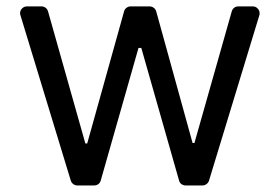

<svg xmlns="http://www.w3.org/2000/svg" viewBox="-20 -565 852 585"><path d="M195.7 -14.6 42.3 -518.5Q41.2 -521.7 41.2 -524.9Q41.2 -533.4 47.4 -539.4Q53.6 -545.5 62.1 -545.5H106.5Q113.6 -545.5 119.1 -541.2Q124.6 -536.9 126.4 -530.2L240.1 -127.8H245.7L358 -530.2Q359.7 -536.9 365.4 -541.2Q371.1 -545.5 377.8 -545.5H435.7Q442.8 -545.5 448.5 -541.2Q454.2 -536.9 456 -530.2L566.8 -129.3H572.4L686.1 -530.2Q687.9 -536.9 693.4 -541.2Q698.9 -545.5 706 -545.5H750.4Q758.9 -545.5 764.9 -539.2Q771 -533 771 -524.5Q771 -520.6 770.2 -518.5L616.8 -14.6Q614.7 -8.2 609.2 -4.1Q603.7 0 596.9 0H545.5Q538.4 0 532.8 -4.1Q527.3 -8.2 525.6 -14.9L410.5 -419H402L286.9 -14.9Q285.2 -8.2 279.7 -4.1Q274.1 0 267 0H215.6Q208.8 0 203.3 -4.1Q197.8 -8.2 195.7 -14.6Z"/></svg>

Font: DeltaSans
Style: Regular
Weight: 400
Designer: Rasmus Andersson
Foundry: rsms
Version: Version 3.012